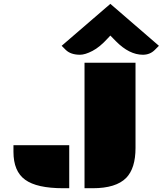

<svg xmlns="http://www.w3.org/2000/svg" viewBox="-20 -997 862 1017"><path d="M427.7 -664.6H697.8V-213.4Q697.8 -105.5 648.4 -54.7Q594.2 0 471.7 0H427.7ZM51.3 -228H346.7V0H314.9Q174.8 0 113.3 -44.9Q51.3 -89.4 51.3 -192.9ZM403.8 -707Q355 -707 328.6 -732.4L306.6 -754.4L564.5 -976.6L821.8 -754.4L799.8 -732.4Q774.4 -707 736.8 -707Q664.6 -707 593.8 -778.8L564.5 -808.6L550.3 -793.5Q508.8 -747.6 469.7 -727.3Q430.7 -707 403.8 -707Z"/></svg>

Font: Plaster
Style: Regular
Weight: 400
Designer: Eben Sorkin
Foundry: Eben Sorkin
Version: Version 1.007